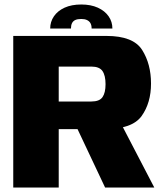

<svg xmlns="http://www.w3.org/2000/svg" viewBox="-20 -835 736 855"><path d="M39 0H241.5V-260H446Q569 -260 610.8 -318.5Q652.5 -377 652.5 -463Q652.5 -550 613 -612.5Q573.5 -675 454 -675H39ZM448 0H667L500.5 -320L300.5 -312.5ZM241.5 -383V-538.5H387Q422.5 -538.5 436.2 -518.8Q450 -499 450 -460Q450 -422 436.5 -402.5Q423 -383 387 -383ZM342 -815Q298.5 -815 267.5 -800.8Q236.5 -786.5 220 -762.2Q203.5 -738 203.5 -708H296Q296 -722 300.5 -731.5Q305 -741 315 -745.8Q325 -750.5 342 -750.5Q357 -750.5 367.2 -745.8Q377.5 -741 382.8 -731.8Q388 -722.5 388 -708H480.5Q480.5 -738 463.8 -762.2Q447 -786.5 415.8 -800.8Q384.5 -815 342 -815Z"/></svg>

Font: Anybody Thin ExtraBold
Style: Regular
Weight: 800
Version: Version 1.113;gftools[0.9.25]